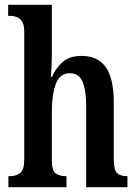

<svg xmlns="http://www.w3.org/2000/svg" viewBox="-20 -780 573 800"><path d="M15 0V-46H21Q46 -46 63.5 -58.5Q81 -71 81 -117V-649Q81 -677 71.5 -691Q62 -705 48.5 -709.5Q35 -714 23 -714H14V-760H196V-555Q196 -527 194.5 -499.5Q193 -472 192 -460H197Q211 -494 239.5 -520.5Q268 -547 321 -547Q387 -547 420.5 -500.5Q454 -454 454 -352V-118Q454 -71 468 -58.5Q482 -46 509 -46H511V0H339V-339Q339 -404 324 -439.5Q309 -475 271 -475Q229 -475 212.5 -430Q196 -385 196 -316V-113Q196 -69 212 -57.5Q228 -46 254 -46H257V0Z"/></svg>

Font: Noto Serif ExtraCondensed SemiBold
Style: Regular
Weight: 600
Width: 2
Designer: Monotype Design Team
Foundry: Monotype Imaging Inc.
Version: Version 2.015; ttfautohint (v1.8.4.7-5d5b)